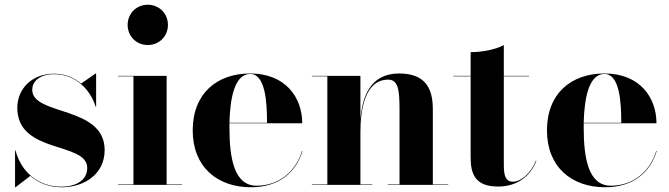

<svg xmlns="http://www.w3.org/2000/svg" viewBox="-20 -780 2824 810"><path d="M45.5 10 108 -38C142.5 -7.5 187.5 10 240.5 10C332.5 10 421.5 -43 421.5 -147C421.5 -335 116 -291 116 -401C116 -439 150.5 -467 208.5 -467C305 -467 363.5 -395 383.5 -330H385.5V-470H383.5L322.5 -427.5C293 -452 255 -469 208 -469C113 -469 53 -404 53 -325C53 -129 348 -183.5 348 -71.5C348 -20.5 302.5 7.5 237.5 7.5C143.5 7.5 70 -52.5 45.5 -145H43.5V10ZM367.5 -372C370.5 -367.5 373 -362.5 375 -357C373 -362.5 370 -367.5 367.5 -372Z M518.5 -675C518.5 -627 555.5 -590 603.5 -590C651.5 -590 688.5 -627 688.5 -675C688.5 -723 651.5 -760 603.5 -760C555.5 -760 518.5 -723 518.5 -675ZM478 -2V0H748V-2H683V-460H478V-458H543V-2Z M1256 -143H1254C1229 -59 1158.5 3.5 1062.5 3.5C968.5 3.5 948 -111 948 -240C948 -246.5 948 -253.5 948 -260H1255C1255 -369 1184.5 -470 1035.5 -470C894.5 -470 793 -385 793 -230C793 -75 897.5 10 1038.5 10C1159.5 10 1230 -56 1256 -143ZM1035.5 -468C1099.5 -468 1106.5 -350 1106.5 -262H948C950.5 -368.5 970.5 -468 1035.5 -468Z M1295.5 -2V0H1550.5V-2H1500.5V-223C1500.5 -313 1518 -444 1617.5 -444C1659.5 -444 1665.5 -402 1665.5 -318V-2H1616V0H1871V-2H1806V-319C1806 -406 1775.5 -470 1663.5 -470C1539.5 -470 1508 -367.5 1500.5 -276.5V-460H1295.5V-458H1361V-2Z M2243 -102H2241C2218.5 -46.5 2176.5 -13.5 2143.5 -13.5C2116.5 -13.5 2105.5 -32.5 2105.5 -82.5V-458H2212.5V-460H2105.5V-590C2070.5 -570 2010.5 -560 1965.5 -560V-460H1892.5V-458H1965.5V-116C1965.5 -46 1984.5 7 2081.5 7C2162.5 7 2219 -38 2243 -102Z M2750.5 -143H2748.5C2723.5 -59 2653 3.5 2557 3.5C2463 3.5 2442.5 -111 2442.5 -240C2442.5 -246.5 2442.5 -253.5 2442.5 -260H2749.5C2749.5 -369 2679 -470 2530 -470C2389 -470 2287.5 -385 2287.5 -230C2287.5 -75 2392 10 2533 10C2654 10 2724.5 -56 2750.5 -143ZM2530 -468C2594 -468 2601 -350 2601 -262H2442.5C2445 -368.5 2465 -468 2530 -468Z"/></svg>

Font: Bodoni* 96pt
Style: Bold
Weight: 700
Version: Version 2.3